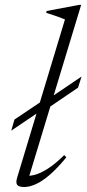

<svg xmlns="http://www.w3.org/2000/svg" viewBox="-20 -740 347 770"><path d="M38 -260.5 154 -338.5 179 -346.5 307 -433 293 -388.5 168 -303.5 143.5 -296 25 -216ZM240.5 -662Q231.5 -666 219.2 -670.5Q207 -675 193.2 -679.5Q179.5 -684 165 -688.5L167.5 -696L297.5 -720.5H305.5L93.5 -21.5L82 -36Q97 -33 119.2 -38.8Q141.5 -44.5 171.2 -63.2Q201 -82 237.5 -118L246 -109Q209 -64 178.5 -38Q148 -12 122.8 -1Q97.5 10 77.5 10Q55 10 48.8 1.2Q42.5 -7.5 49 -28.5Z"/></svg>

Font: Newsreader 36pt Light
Style: Italic
Weight: 300
Italic angle: -17°
Designer: Hugues Gentile
Foundry: Production Type
Version: Version 1.003